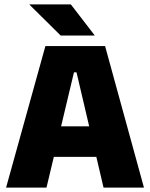

<svg xmlns="http://www.w3.org/2000/svg" viewBox="-20 -847 678 867"><path d="M7.5 0 185 -639H454.5L630 0H447.5L325.5 -520.5H314L190 0ZM175 -138.5V-276.5H461.5V-138.5ZM300 -827 407 -688V-686.5H254L113.5 -825.5V-827Z"/></svg>

Font: Anek Gujarati ExtraBold
Style: Regular
Weight: 800
Version: Version 1.003